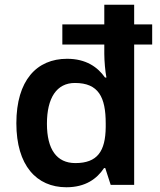

<svg xmlns="http://www.w3.org/2000/svg" viewBox="-20 -780 677 810"><path d="M260 10C341 10 389 -26 419 -71H424L447 0H546V-592H622V-677H546V-760H420V-677H243V-592H420V-553C420 -524 424 -477 429 -453H423C392 -497 343 -532 263 -532C135 -532 49 -441 49 -260C49 -82 134 10 260 10ZM298 -92C219 -92 178 -150 178 -258C178 -367 219 -430 296 -430C396 -430 426 -370 426 -259V-244C425 -142 391 -92 298 -92Z"/></svg>

Font: Noto Sans Vithkuqi SemiBold
Style: Regular
Weight: 600
Version: Version 1.001